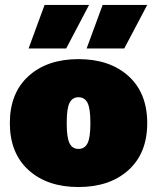

<svg xmlns="http://www.w3.org/2000/svg" viewBox="-20 -750 638 780"><path d="M332 -553.2 397 -730H578.1L484.9 -553.2ZM96.2 -553.2 161.1 -730H341.8L249 -553.2ZM95.9 -440.9Q171.9 -509.8 298.8 -509.8Q425.8 -509.8 502 -440.9Q578.1 -372.1 578.1 -250Q578.1 -127.9 502 -59.1Q425.8 9.8 298.8 9.8Q171.9 9.8 95.9 -59.1Q20 -127.9 20 -250Q20 -372.1 95.9 -440.9ZM298.8 -355Q274.4 -355 262.7 -332.5Q251 -310.1 251 -250Q251 -189.9 262.7 -167.5Q274.4 -145 298.8 -145Q323.7 -145 335.4 -167.5Q347.2 -189.9 347.2 -250Q347.2 -310.1 335.4 -332.5Q323.7 -355 298.8 -355Z"/></svg>

Font: Work Sans Black
Style: Regular
Weight: 900
Designer: Wei Huang
Foundry: Wei Huang
Version: Version 2.012